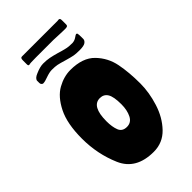

<svg xmlns="http://www.w3.org/2000/svg" viewBox="-256 -913 1018 1018"><g transform="rotate(-45 253.0 -404.5)"><path d="M40 -297Q40 -409 74 -476.5Q108 -544 156.5 -571Q205 -598 254 -598Q346 -598 393 -549.5Q440 -501 453 -434.5Q466 -368 466 -285Q466 -218 443.5 -146.5Q421 -75 374.5 -26.5Q328 22 260 22Q128 22 84 -79.5Q40 -181 40 -297ZM317 -278Q317 -335 302.5 -358.5Q288 -382 259 -382Q197 -382 197 -270Q197 -228 208 -200Q219 -172 253 -172Q286 -172 301.5 -203Q317 -234 317 -278ZM273 -652Q240 -662 225 -665Q210 -668 185 -668Q167 -668 139 -658Q116 -649 102 -649Q98 -649 93.5 -653.5Q89 -658 89 -665V-684Q93 -699 118 -709Q152 -724 176 -724Q202 -724 222.5 -720Q243 -716 271 -708L291 -702Q295 -701 310 -697Q325 -693 337.5 -692Q350 -691 363 -691Q380 -692 393.5 -701.5Q407 -711 410 -711Q416 -711 417 -706Q419 -699 419 -681V-666Q419 -655 407.5 -646Q396 -637 363 -637Q336 -637 320 -640Q304 -643 273 -652ZM112 -784V-811Q112 -821 114.5 -825.5Q117 -830 123 -830H391L398 -831Q405 -831 407 -827Q409 -823 409 -814V-784Q409 -777 405 -774Q401 -771 387 -771L351 -772Q317 -774 303 -774H171Q125 -774 120 -771Q115 -771 113.5 -774Q112 -777 112 -784Z"/></g></svg>

Font: Barriecito
Style: Regular
Weight: 400
Designer: Pablo Cosgaya & Sergio Jiménez
Foundry: Pablo Cosgaya & Sergio Jiménez
Version: Version 1.001